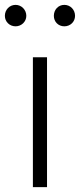

<svg xmlns="http://www.w3.org/2000/svg" viewBox="-35 -768 328 788"><path d="M100 0H158V-533H100ZM29 -660C53 -660 73 -679 73 -703C73 -728 53 -748 29 -748C4 -748 -15 -728 -15 -703C-15 -679 4 -660 29 -660ZM229 -660C254 -660 273 -679 273 -703C273 -728 254 -748 229 -748C204 -748 186 -728 186 -703C186 -679 204 -660 229 -660Z"/></svg>

Font: Noto Sans CJK KR Light
Style: Regular
Weight: 300
Designer: Ryoko NISHIZUKA (kana & ideographs); Paul D. Hunt (Latin, Greek & Cyrillic); Wenlong ZHANG (bopomofo); Sandoll Communica
Foundry: Adobe Systems Incorporated
Version: Version 1.004;PS 1.004;hotconv 1.0.82;makeotf.lib2.5.63406